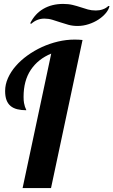

<svg xmlns="http://www.w3.org/2000/svg" viewBox="-20 -950 573 970"><path d="M94.2 0 238.8 -679.2Q172.4 -651.9 135.7 -597.2Q99.1 -542.5 99.1 -460.9Q99.1 -441.9 101.3 -429.9Q103.5 -418 106 -410.9Q108.4 -403.8 110.6 -399.9Q112.8 -396 112.8 -393.1Q86.9 -393.1 66.9 -398.2Q46.9 -403.3 33.4 -414.6Q20 -425.8 12.9 -444.3Q5.9 -462.9 5.9 -490.2Q5.9 -523.4 20.3 -555.7Q34.7 -587.9 59.8 -616.7Q85 -645.5 118.9 -669.9Q152.8 -694.3 191.7 -712.2Q230.5 -730 272.7 -740Q314.9 -750 356.9 -750Q368.2 -750 377.7 -749.5Q387.2 -749 397 -748L237.8 0ZM533.2 -918.9Q529.3 -901.4 514.4 -883.5Q499.5 -865.7 477.5 -851.3Q455.6 -836.9 428 -827.9Q400.4 -818.8 372.1 -818.8Q347.2 -818.8 325.7 -824.7Q304.2 -830.6 284.2 -837.4Q264.2 -844.2 244.6 -850.1Q225.1 -856 204.1 -856Q167 -856 138.2 -830.1L132.3 -832Q156.2 -880.4 199 -905.3Q241.7 -930.2 299.3 -930.2Q326.2 -930.2 347.2 -925Q368.2 -919.9 387 -913.6Q405.8 -907.2 424.1 -902.1Q442.4 -897 464.4 -897Q482.9 -897 499.5 -902.8Q516.1 -908.7 527.3 -919.9Z"/></svg>

Font: Lobster
Style: Regular
Weight: 400
Designer: Pablo Impallari
Foundry: Pablo Impallari
Version: Version 1.007; ttfautohint (v1.1) -l 8 -r 50 -G 50 -x 14 -D 